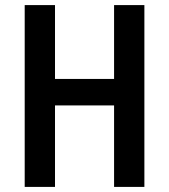

<svg xmlns="http://www.w3.org/2000/svg" viewBox="-20 -734 664 754"><path d="M547 0H428V-320H196V0H77V-714H196V-424H428V-714H547Z"/></svg>

Font: Noto Sans Gujarati Condensed SemiBold
Style: Regular
Weight: 600
Width: 3
Designer: Jelle Bosma - Monotype Design Team, Universal Thirst
Foundry: Monotype Imaging Inc.
Version: Version 2.106; ttfautohint (v1.8.4.7-5d5b)